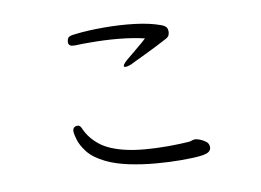

<svg xmlns="http://www.w3.org/2000/svg" viewBox="-70 -750 1141 840"><g transform="rotate(-10 500.0 -330.0)"><path d="M298 -590Q272 -590 272 -608V-610Q273 -624 279.5 -630Q286 -636 307 -638Q339 -642 371.5 -643.5Q404 -645 437 -645Q509 -645 574.5 -637Q640 -629 686 -612Q694 -610 704 -603Q714 -596 714 -578Q714 -573 713 -571Q712 -557 696 -549Q674 -537 646 -523Q618 -509 592 -496.5Q566 -484 548 -475.5Q530 -467 527 -465Q511 -459 503 -459Q495 -459 495 -464Q495 -474 527 -499Q547 -516 568.5 -533.5Q590 -551 607 -567Q557 -579 495.5 -585Q434 -591 366 -591Q350 -591 334.5 -591Q319 -591 303 -590ZM746 -94Q754 -94 767 -89Q780 -84 791.5 -75.5Q803 -67 804 -56Q804 -55 804.5 -53.5Q805 -52 805 -50Q805 -38 795.5 -30Q786 -22 757.5 -18.5Q729 -15 672 -15Q621 -15 560.5 -20Q500 -25 442.5 -37Q385 -49 342 -70Q291 -95 267 -126Q243 -157 235.5 -183.5Q228 -210 228 -219Q228 -241 248 -242H252Q262 -242 270 -221Q289 -180 328.5 -149Q368 -118 440 -101.5Q512 -85 627 -85Q654 -85 676.5 -86Q699 -87 715 -88Q723 -88 730 -91Q737 -94 744 -94Z"/></g></svg>

Font: Moon Stars Kai T
Style: Regular
Weight: 400
Designer: GuiWonder
Version: Version 1.101